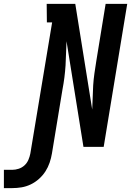

<svg xmlns="http://www.w3.org/2000/svg" viewBox="-166 -755 674 987"><path d="M-146 212V118H-103Q-87 118 -70 112.5Q-53 107 -40 95Q-27 83 -20 66.5Q-13 50 -10 34L102 -640H75L74 -735H221L308 -192Q310 -223 310.5 -254Q311 -285 313 -316Q315 -347 319.5 -378.5Q324 -410 329 -441L377 -735H488L367 0H263L176 -543Q174 -512 173.5 -481Q173 -450 171 -419Q169 -388 165 -356.5Q161 -325 155 -294L101 34Q97 58 89 81.5Q81 105 67.5 126Q54 147 34.5 164.5Q15 182 -8 193Q-31 204 -55 208Q-79 212 -103 212Z"/></svg>

Font: Iosevka QP
Style: Bold Italic
Weight: 700
Italic angle: -9°
Designer: Belleve Invis
Foundry: Belleve Invis
Version: Version 20.0.0; ttfautohint (v1.8.4)